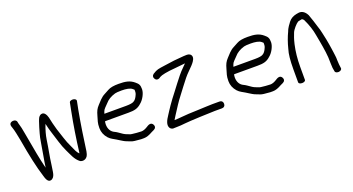

<svg xmlns="http://www.w3.org/2000/svg" viewBox="-42 -957 2676 1457"><g transform="rotate(-20 1296.0 -228.5)"><path d="M44.4 -466.6C35.1 -455.9 39.1 -442.1 44.4 -428.6C54.7 -400.6 62.6 -353.8 69.8 -319.2C92.6 -185 115.6 -81.1 139 -7.5C146.9 22.5 158.9 52.9 183.5 46.8C191.7 45.1 197.8 40.2 203.5 34C206.8 29.8 209.7 24.3 213 17C217.4 6.3 221 -15.9 226.1 -53.5C236.8 -136.8 246.1 -170.6 258.6 -255.9C263.7 -289.3 273.8 -325.8 290.4 -369.2C290.9 -367.1 291.8 -363.7 292.6 -360.7C298 -336.2 304.6 -312 312.5 -288.2C326.9 -244.5 346.8 -170.8 367.1 -130.3C389.6 -85.4 402.4 -43.2 441.4 -14L441.7 -14.2L441.9 -14C465.3 -2.9 486.7 -13.4 497.4 -27.2C505.1 -39.1 509.4 -53.5 511.5 -67C527.1 -178.6 538.7 -262 561.4 -385.2L574.4 -450.3C577.5 -463 563.8 -471.2 550.8 -472.5C538.7 -473.4 523.5 -469.6 520.8 -460.8L507.8 -395C486.3 -286.9 469.8 -177.7 457.7 -78C457 -75.2 456.5 -73.8 455.3 -70.9C447.6 -78.6 439.9 -88.3 433.7 -101.5C427.3 -117.1 419.4 -134.6 409.7 -154.3C394 -183.8 371.7 -257.8 357 -302C344.9 -341.7 339.9 -367.6 331.6 -405C325.5 -427.6 311.7 -457.1 286.1 -450.3C277.4 -448.2 270.5 -442.4 264.5 -434.5C256.6 -421.2 248.1 -397.3 237.3 -361L224.4 -316C219 -298.1 214.2 -275 209.8 -246.6C202 -193 185.6 -113.4 178.5 -58.4C178.4 -57.9 178.3 -57.7 178.1 -57L172.2 -80.7C161.3 -123.7 143 -215.8 118.9 -355.4C112.5 -392.3 107.4 -416.1 102.9 -428.9C99.1 -440.9 96.9 -450.4 96.2 -456.9C94.4 -466.3 83.4 -477 64.7 -475.1C56.6 -474.3 49.8 -471 44.4 -466.6Z M748.2 -317C750.6 -321.1 762.9 -335.2 784.8 -356.7C803.5 -379 830 -395.3 866 -405.9C873.9 -408.3 892.4 -410 919.6 -410C954.5 -410 989.5 -405.1 1005 -389.7C1017.8 -377.7 1014.4 -386.7 1014.4 -366C1014.4 -358.6 1013 -352 1009.8 -344.6C999.5 -319 987.6 -304.7 974.9 -298.5L974.3 -298.2L973.8 -297.9C965.6 -292.5 944.8 -288.5 912.4 -288.5L736.9 -288.5C739.9 -298.4 743.5 -308.9 748.2 -317ZM912.4 -233.5C959 -233.5 987.6 -238.6 1018.7 -268.2C1040.6 -285.2 1069.4 -330.9 1069.4 -366.5C1069.4 -399.8 1062.3 -411.2 1040.1 -429.4C1006 -458.9 969.5 -465 915 -465C876.5 -465 847.5 -460.3 827.4 -448.7C814.5 -441.7 801.8 -434.8 789.2 -428.1C760.8 -414 737.1 -384.2 720.6 -366.6C699.8 -344.3 691.6 -327.4 681.7 -291.3C672 -255.2 664 -243.6 664 -199C664 -167.2 675.7 -138.2 698 -113.2C716.9 -92.1 739.9 -84.4 756.5 -73.2C772.2 -62.5 786.3 -55.3 800 -46.4C815.4 -36.2 843 -28.4 856.4 -22.2C867.8 -17 891.5 -14.6 933.3 -11.5L933.6 -11.5H956.5C977.5 -11.5 999.8 -19.7 1026.4 -34.8L1047.4 -44.8C1054.4 -48.3 1060.8 -53.6 1063.1 -62.2C1065 -69.5 1063.1 -76.7 1059.9 -82.5C1045.4 -109 1020.1 -93.9 1003.7 -83C985.8 -72 969.7 -66.5 955.4 -66.5C928.9 -66.5 903.1 -70.3 881.9 -72.4C864.2 -74.2 866.4 -77.4 840.9 -85.8C829.3 -89.7 810.3 -101 785.4 -119.8C777.7 -125.2 769.7 -129.7 761.7 -133.4C735.1 -145.5 719 -172.1 719 -207.5C719 -220.3 720.4 -225.4 722.4 -233.5Z M1608.6 -70.1C1603 -75.4 1595.8 -77 1589.1 -77H1532.1C1489 -77 1487.4 -74.3 1410.3 -72.3C1354.9 -70.8 1313.2 -68.6 1284.9 -65.5C1259.7 -63 1238.2 -61.6 1220.6 -61.1C1224.6 -68.5 1231.5 -79.8 1239.8 -92.3C1279.9 -152.7 1288 -170.4 1333.6 -229.3L1371.5 -279.4C1402.5 -321.3 1427.7 -351.5 1446.9 -370C1475.4 -397.4 1493.3 -416.9 1502.6 -431.1C1509.5 -441.2 1514.6 -451.9 1514.8 -463.2C1515 -472.7 1510.7 -482.5 1501.7 -488.4C1494.5 -493.2 1486.3 -495 1476.8 -495C1468.8 -495 1460.4 -494.7 1451.4 -494C1389.9 -489.3 1354.9 -486.2 1291.8 -476C1236.4 -467.8 1229.3 -468.8 1193 -446.1L1192.5 -445.8L1192.1 -445.5C1186.6 -441.4 1181.8 -435.5 1180.6 -427.9C1179.3 -419.7 1182.3 -412.3 1186.6 -406.3C1198.5 -389.5 1217.8 -394.6 1232.1 -406.5C1246.1 -415.4 1292 -425.5 1360.3 -430.5C1388.9 -432.6 1415.3 -436.9 1442.4 -438.9C1435.8 -431.7 1427.7 -423.4 1419.9 -416C1388.3 -386.3 1360.7 -349.4 1334.6 -315.7L1296.6 -265.6C1269.5 -230.6 1246.6 -201.1 1230.2 -176.4L1208.2 -143.4C1201.6 -133.5 1195.1 -123.5 1190.1 -115.4C1164.9 -78.7 1150.7 -47.3 1162.9 -22.9C1167.7 -13.3 1176.9 -7.1 1187.4 -5.2L1189.2 -4.9L1191 -5.1C1195.9 -5.6 1206.9 -6 1222.8 -6C1239.7 -6 1262 -7.5 1288.7 -10.6C1320.9 -14.5 1499.1 -22 1532.1 -22H1589.1C1596.2 -22 1604.1 -23.9 1609.7 -30C1614.9 -35.6 1616.6 -42.8 1616.6 -49.5C1616.6 -56.7 1614.6 -64.5 1608.6 -70.1Z M1790.2 -317C1792.6 -321.1 1804.9 -335.2 1826.8 -356.7C1845.5 -379 1872 -395.3 1908 -405.9C1915.9 -408.3 1934.4 -410 1961.6 -410C1996.5 -410 2031.5 -405.1 2047 -389.7C2059.8 -377.7 2056.4 -386.7 2056.4 -366C2056.4 -358.6 2055 -352 2051.8 -344.6C2041.5 -319 2029.6 -304.7 2016.9 -298.5L2016.3 -298.2L2015.8 -297.9C2007.6 -292.5 1986.8 -288.5 1954.4 -288.5L1778.9 -288.5C1781.9 -298.4 1785.5 -308.9 1790.2 -317ZM1954.4 -233.5C2001 -233.5 2029.6 -238.6 2060.7 -268.2C2082.6 -285.2 2111.4 -330.9 2111.4 -366.5C2111.4 -399.8 2104.3 -411.2 2082.1 -429.4C2048 -458.9 2011.5 -465 1957 -465C1918.5 -465 1889.5 -460.3 1869.4 -448.7C1856.5 -441.7 1843.8 -434.8 1831.2 -428.1C1802.8 -414 1779.1 -384.2 1762.6 -366.6C1741.8 -344.3 1733.6 -327.4 1723.7 -291.3C1714 -255.2 1706 -243.6 1706 -199C1706 -167.2 1717.7 -138.2 1740 -113.2C1758.9 -92.1 1781.9 -84.4 1798.5 -73.2C1814.2 -62.5 1828.3 -55.3 1842 -46.4C1857.4 -36.2 1885 -28.4 1898.4 -22.2C1909.8 -17 1933.5 -14.6 1975.3 -11.5L1975.6 -11.5H1998.5C2019.5 -11.5 2041.8 -19.7 2068.4 -34.8L2089.4 -44.8C2096.4 -48.3 2102.8 -53.6 2105.1 -62.2C2107 -69.5 2105.1 -76.7 2101.9 -82.5C2087.4 -109 2062.1 -93.9 2045.7 -83C2027.8 -72 2011.7 -66.5 1997.4 -66.5C1970.9 -66.5 1945.1 -70.3 1923.9 -72.4C1906.2 -74.2 1908.4 -77.4 1882.9 -85.8C1871.3 -89.7 1852.3 -101 1827.4 -119.8C1819.7 -125.2 1811.7 -129.7 1803.7 -133.4C1777.1 -145.5 1761 -172.1 1761 -207.5C1761 -220.3 1762.4 -225.4 1764.4 -233.5Z M2227.5 6C2242.5 6 2255 -0.8 2255 -9V-115C2255 -178.1 2261.2 -236.7 2273.5 -290.6C2284.7 -337.3 2288.8 -344 2300.6 -375.8C2308.8 -396.7 2340.5 -433.2 2358.2 -443.6C2362.6 -445.8 2374.3 -446.5 2389.5 -450.2C2392.1 -449.8 2398.3 -447.1 2405.1 -437.8C2429.2 -388.1 2443.6 -342 2450.7 -299.7C2453.6 -282.8 2457.1 -264 2461.2 -243.3C2470.5 -195.4 2467 -206.1 2475.6 -153C2479.4 -128.1 2481.4 -96.1 2481.4 -57C2481.4 -33.1 2483.5 -12.9 2488.4 6.7C2489.8 16.7 2503.8 22.1 2516.8 21.3C2530.8 20.3 2544.6 11.7 2542.1 -1.2C2539.8 -18.7 2536.4 -42.4 2536.4 -64.2C2536.4 -80.3 2535.8 -92.6 2534.2 -102C2530.6 -121.7 2530.9 -137.4 2526 -162.5C2520.8 -190.4 2519.2 -213.7 2512.6 -241.9C2503.9 -277.2 2497.9 -320.5 2484.6 -355.5C2473.8 -390.1 2464 -424.1 2449.3 -463L2449.1 -462.6L2448.9 -463C2434.3 -491.6 2411 -508.6 2382.4 -504.4C2356.8 -500.4 2334.9 -495.8 2313.3 -477.4C2302.1 -466.3 2295.5 -458.3 2290.9 -450.3C2287 -445.8 2283.5 -441.1 2280.4 -436C2273.5 -424 2267.8 -417 2260.7 -397.6C2243.6 -362 2228.4 -320.7 2216.5 -272.4C2205.5 -239 2200 -186.1 2200 -115V-9C2200 -0.8 2212.5 6 2227.5 6Z"/></g></svg>

Font: MewTooHand
Style: BdCond
Weight: 400
Designer: Mew Too, Robert Jablonski
Version: Version 0.77